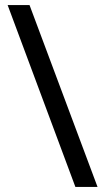

<svg xmlns="http://www.w3.org/2000/svg" viewBox="-20 -734 412 754"><path d="M96 -714 363 0H276L10 -714Z"/></svg>

Font: lhindi85
Style: Book
Weight: 400
Designer: Jelle Bosma - Monotype Design Team
Foundry: Monotype Imaging Inc.
Version: Version 2.003